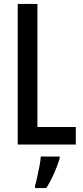

<svg xmlns="http://www.w3.org/2000/svg" viewBox="-20 -734 421 975"><path d="M70 0V-714H170V-89H365V0ZM283 71Q272 108 253.5 149Q235 190 215 221H158V209Q163 192 169 164.5Q175 137 180.5 109Q186 81 187 61H283Z"/></svg>

Font: Noto Sans Lao Looped ExtraCondensed Medium
Style: Regular
Weight: 500
Width: 2
Designer: Mark Frömberg, Ben Mitchell
Foundry: The Fontpad Ltd
Version: Version 1.002; ttfautohint (v1.8.4.7-5d5b)